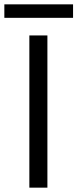

<svg xmlns="http://www.w3.org/2000/svg" viewBox="-31 -863 356 883"><path d="M104 -700H187V0H104ZM-11 -843H305V-781H-11Z"/></svg>

Font: PTSans
Style: Regular
Weight: 400
Designer: A.Korolkova, O.Umpeleva, V.Yefimov
Foundry: ParaType Ltd
Version: Version 2.003W OFL